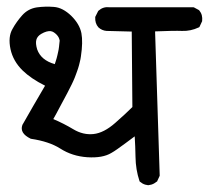

<svg xmlns="http://www.w3.org/2000/svg" viewBox="-20 -582 620 570"><path d="M419.4 -32.2Q415 -32.7 410.9 -33.9Q406.7 -35.2 402.8 -37.4Q398.9 -39.6 395.5 -42.5L394.5 -43.5L394 -44.9Q382.8 -78.6 382.3 -116.2Q381.8 -147.5 379.9 -177.2Q363.8 -165 351.1 -155.8Q338.4 -146.5 328.4 -139.4Q318.4 -132.3 310.5 -127.9Q284.7 -112.3 239.3 -115.2Q194.3 -118.2 158.7 -141.1Q141.6 -151.9 120.1 -158.9Q98.6 -166 72.3 -169.9H71.3L70.8 -170.4Q37.6 -186.5 46.4 -210.9V-211.4L46.9 -211.9Q79.1 -268.6 113.8 -327.6Q71.8 -348.6 46.9 -373Q19 -400.4 11.2 -436Q3.4 -472.7 17.1 -496.1Q22.9 -506.8 30.3 -517.1Q37.6 -527.3 45.9 -536.6Q63.5 -556.2 89.4 -560.1Q114.3 -563.5 139.6 -561.5Q153.3 -560.5 166.3 -553.7Q179.2 -546.9 191.4 -535.2Q216.3 -510.7 221.7 -483.4Q226.6 -457 220.2 -414.6Q219.7 -410.2 218.8 -406Q217.8 -401.9 216.8 -397.5Q215.8 -393.1 214.6 -388.4Q213.4 -383.8 211.9 -379.2Q210.4 -374.5 208.7 -369.9Q207 -365.2 205.3 -360.6Q203.6 -356 201.7 -351.1Q199.7 -346.2 197.5 -341.3Q195.3 -336.4 192.9 -331.5Q190.4 -326.7 188 -321.8Q184.1 -314 179.9 -305.9Q175.8 -297.9 171.6 -290.3Q167.5 -282.7 163.3 -274.9Q159.2 -267.1 155 -259.3Q150.9 -251.5 146.7 -243.7Q142.6 -235.8 138.2 -228.5Q169.4 -215.3 197.8 -198.2Q227.1 -180.7 257.8 -184.1Q288.6 -187.5 322.3 -217.3Q355.5 -246.6 373 -264.2L371.1 -488.3L296.9 -490.2H296.4Q289.6 -490.7 283.4 -493.4Q277.3 -496.1 272.5 -500.5L272 -501Q261.7 -512.7 262.7 -530.8V-531.7L263.2 -532.7L271 -548.3L271.5 -549.3L272.5 -550.3Q286.1 -562.5 304.2 -560.5H552.7H554.2L555.2 -560.1H555.7L570.3 -552.2L571.3 -551.3L571.8 -550.8Q577.1 -544.4 579.1 -536.6Q581.1 -528.8 580.1 -520V-519L579.6 -518.1L572.8 -503.4L571.8 -501.5L569.8 -500.5Q545.9 -489.3 520.5 -490.2Q497.6 -491.2 440.4 -488.8L454.1 -61.5V-60.5L453.6 -59.1L446.8 -44.4L446.3 -43L444.8 -42.5Q441.4 -39.6 437.5 -37.4Q433.6 -35.2 429.2 -33.9Q424.8 -32.7 420.4 -32.2H419.9ZM157.2 -461.4Q156.2 -466.8 154.1 -470.9Q151.9 -475.1 148.4 -478.8Q145 -482.4 140.1 -485.8Q135.7 -488.8 130.6 -489.5Q125.5 -490.2 118.2 -488.3Q110.8 -486.3 102.5 -481.4Q90.8 -474.6 87.9 -463.9Q85 -453.1 90.3 -435.5Q101.6 -403.3 142.6 -391.6Q144 -396 145.5 -400.4Q147 -404.8 148.2 -409.2Q149.4 -413.6 150.4 -418Q151.4 -422.4 152.3 -426.5Q153.3 -430.7 154.1 -435.1Q154.8 -439.5 155.3 -443.8Q155.8 -448.2 156.2 -452.6Q156.7 -457 157.2 -461.4Z"/></svg>

Font: NaikaiFont
Style: SemiBold
Weight: 600
Version: Version 1.89